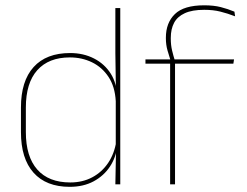

<svg xmlns="http://www.w3.org/2000/svg" viewBox="-20 -695 931 724"><path d="M243 9.5Q154 9.5 106.5 -43.8Q59 -97 59 -197V-289.5Q59 -389.5 106.8 -442.2Q154.5 -495 244.5 -495Q294.5 -495 334.5 -474.5Q374.5 -454 397.8 -417Q421 -380 421.5 -330H427.5L416.5 -313.5Q413.5 -368.5 389.2 -405Q365 -441.5 327 -460Q289 -478.5 243.5 -478.5Q163.5 -478.5 120.5 -430.2Q77.5 -382 77.5 -289.5V-197Q77.5 -104.5 120.5 -55.8Q163.5 -7 245 -7Q291.5 -7 328 -26.5Q364.5 -46 388 -81Q411.5 -116 418.5 -162.5L427.5 -144H422Q417.5 -101.5 394.5 -66.8Q371.5 -32 333 -11.2Q294.5 9.5 243 9.5ZM415 0 417.5 -130.5 416.5 -138V-346.5L417 -356L415 -494.5V-664.5H433.5V0Z M750 -675Q786 -675 812.5 -668.2Q839 -661.5 864 -651L866.5 -633.5Q838 -644.5 811 -651.2Q784 -658 750 -658Q704.5 -658 676.8 -645.2Q649 -632.5 636.5 -609Q624 -585.5 624 -552V-549Q624 -525 629 -504.2Q634 -483.5 639.5 -466.5L623 -464V-467.5Q618 -482.5 611.8 -504.2Q605.5 -526 605.5 -550.5V-553Q605.5 -609 639.5 -642Q673.5 -675 750 -675ZM621.5 0V-460H640V0ZM528.5 -455V-471H628.5H634.5H862.5L860 -455Z"/></svg>

Font: Anek Odia Medium Thin
Style: Regular
Weight: 250
Version: Version 1.003